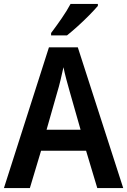

<svg xmlns="http://www.w3.org/2000/svg" viewBox="-20 -957 647 977"><path d="M475 0 418 -190H189L132 0H0L229 -716H376L607 0ZM335 -490Q328 -514 318 -551.5Q308 -589 303 -615Q297 -587 288 -549.5Q279 -512 272 -490L217 -297H390ZM478 -927Q462 -908 434.5 -880Q407 -852 376 -824Q345 -796 321 -777H240V-789Q265 -822 293 -862.5Q321 -903 339 -937H478Z"/></svg>

Font: Noto Sans Devanagari SemiCondensed SemiBold
Style: Regular
Weight: 600
Width: 4
Designer: Jelle Bosma - Monotype Design Team
Foundry: Monotype Imaging Inc.
Version: Version 2.004; ttfautohint (v1.8.4.7-5d5b)